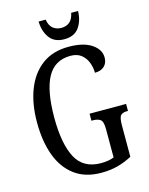

<svg xmlns="http://www.w3.org/2000/svg" viewBox="-133 -988 842 1082"><g transform="rotate(-15 288.0 -447.5)"><path d="M322 10Q229 10 167 -36Q105 -82 74.5 -164.5Q44 -247 44 -358Q44 -466 76 -548.5Q108 -631 170.5 -677.5Q233 -724 326 -724Q412 -724 459.5 -692Q507 -660 507 -613Q507 -581 487 -562.5Q467 -544 432 -544Q432 -574 421 -603.5Q410 -633 386 -652.5Q362 -672 323 -672Q231 -672 188 -594Q145 -516 145 -358Q145 -206 188 -124.5Q231 -43 334 -43Q354 -43 374 -46Q394 -49 410 -56V-221Q410 -266 394.5 -277Q379 -288 352 -288H343V-329H556V-288H549Q526 -288 514 -276.5Q502 -265 502 -217V-35Q461 -13 417.5 -1.5Q374 10 322 10ZM315 -771Q257 -771 229 -810Q201 -849 200 -905H241Q247 -869 267 -853Q287 -837 315 -837Q344 -837 363.5 -853Q383 -869 390 -905H430Q429 -849 401.5 -810Q374 -771 315 -771Z"/></g></svg>

Font: Noto Serif ExtraCondensed
Style: Regular
Weight: 400
Width: 2
Designer: Monotype Design Team
Foundry: Monotype Imaging Inc.
Version: Version 2.015